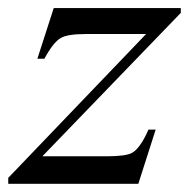

<svg xmlns="http://www.w3.org/2000/svg" viewBox="-50 -450 462 470"><path d="M392.6 -418.5 53.7 -67.4H210.4Q257.8 -67.4 272.9 -75.7Q293 -86.4 313.5 -132.8H331.1L288.6 0H-29.8V-14.6L307.6 -366.7H160.6Q114.7 -366.7 98.6 -356.9Q80.6 -346.7 58.6 -306.2H41.5L81.5 -430.2H392.6Z"/></svg>

Font: Dai Banna SIL Book
Style: Oblique
Weight: 400
Italic angle: -11°
Designer: Victor Gaultney
Foundry: SIL International
Version: Version 2.000